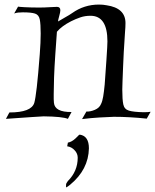

<svg xmlns="http://www.w3.org/2000/svg" viewBox="-20 -513 679 840"><path d="M339 8 358 -25Q375 -24 395 -32.5Q415 -41 422 -58Q428 -70 431.5 -91Q435 -112 438 -143Q443 -211 445.5 -249Q448 -287 449 -305Q450 -323 450 -332Q450 -444 376 -444Q352 -444 331.5 -437Q311 -430 291 -420Q250 -399 229 -374L222 -275Q218 -217 216.5 -174Q215 -131 215 -102Q215 -89 215 -79.5Q215 -70 216 -63Q220 -22 293 -23L277 7Q253 -3 171 -4Q163 -4 121.5 -1Q80 2 6 7L21 -21Q117 -21 130 -63Q135 -80 141 -132Q147 -184 154 -276Q156 -302 157 -324.5Q158 -347 158 -366Q158 -408 154 -428Q150 -448 133.5 -453.5Q117 -459 80 -459Q68 -459 59 -458Q50 -457 42 -454L59 -484Q62 -483 88.5 -481.5Q115 -480 152 -480Q175 -480 196.5 -481.5Q218 -483 229 -483Q244 -483 244 -468Q244 -460 239 -442.5Q234 -425 234 -419Q252 -430 267.5 -438.5Q283 -447 296 -456Q348 -493 413 -493Q431 -493 446 -490Q529 -478 529 -412Q529 -395 527 -373Q525 -351 524 -325Q523 -315 521.5 -285.5Q520 -256 518.5 -220.5Q517 -185 516 -157Q515 -129 515 -121Q515 -77 519.5 -56Q524 -35 544 -29Q564 -23 608 -22Q629 -22 639 -24L622 6Q584 2 548 0Q512 -2 478 -2Q450 -1 415 1Q380 3 339 8ZM269 307V295Q269 289 277 279Q320 236 320 177Q320 159 307 145Q294 130 274 127L277 111Q294 108 311 92L321 82Q326 76 329 76Q369 82 369 136Q367 229 287 295Q283 298 278.5 301.5Q274 305 269 307Z"/></svg>

Font: Luxurious Roman
Style: Regular
Weight: 400
Designer: Robert E. Leuschke
Foundry: Robert E. Leuschke
Version: Version 1.010; ttfautohint (v1.8.3)